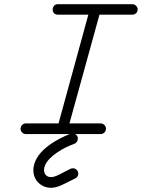

<svg xmlns="http://www.w3.org/2000/svg" viewBox="-20 -641 676 915"><path d="M326 -5Q337 -5 344 2.5Q351 10 351 19Q351 28 346.5 34.5Q342 41 335 44Q288 61 252 86Q209 115 195 146Q190 158 190 167.5Q190 177 192 183Q201 203 223 203Q235 203 249 197Q263 191 274.5 185Q286 179 287 178Q292 175 317 163Q322 161 328 161Q338 161 345.5 168.5Q353 176 353 186Q353 202 339 209Q315 221 300 228.5Q285 236 274 241Q246 254 223 254Q195 254 173 238Q139 213 139 169Q139 148 149 126Q168 82 224 44Q265 16 317 -4Q321 -5 326 -5ZM256 -571Q249 -571 243 -574Q237 -577 234 -583Q231 -589 231 -595Q231 -601 233 -605.5Q235 -610 238 -614Q245 -621 256 -621H611Q621 -621 628.5 -613.5Q636 -606 636 -597.5Q636 -589 632.5 -583Q629 -577 623 -574Q617 -571 611 -571H454L311 -53H459Q470 -53 477.5 -45.5Q485 -38 485 -27.5Q485 -17 477.5 -9.5Q470 -2 459 -2H103Q93 -2 85.5 -9.5Q78 -17 78 -27.5Q78 -38 85.5 -45.5Q93 -53 103 -53H259L401 -571Z"/></svg>

Font: TT2020Base
Style: Italic
Weight: 400
Italic angle: -15°
Version: Version 0.2.000